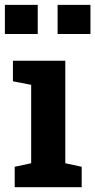

<svg xmlns="http://www.w3.org/2000/svg" viewBox="-35 -782 397 802"><path d="M26.4 0V-85.4L95.2 -100.1V-427.7L19 -442.4V-528.3H237.8V-100.1L306.2 -85.4V0ZM205.6 -640.1V-761.7H342.8V-640.1ZM-14.6 -640.1V-761.7H122.6V-640.1Z"/></svg>

Font: Roboto Slab
Style: Bold
Weight: 700
Designer: Google
Version: Version 2.000; ttfautohint (v1.8.1.43-b0c9)